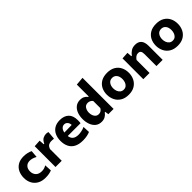

<svg xmlns="http://www.w3.org/2000/svg" viewBox="255 -1995 3258 3258"><g transform="rotate(-45 1884.0 -366.0)"><path d="M299.5 11Q214.5 11 155.5 -22.8Q96.5 -56.5 65.5 -115Q34.5 -173.5 34.5 -248.5Q34.5 -324 63.2 -383.8Q92 -443.5 148.8 -477.8Q205.5 -512 290 -512Q334.5 -512 377.5 -502.2Q420.5 -492.5 451 -476L440 -347Q397 -371.5 365.2 -378.5Q333.5 -385.5 311 -385.5Q254.5 -385.5 220.8 -349.8Q187 -314 187 -253Q187 -191 224.5 -151.5Q262 -112 334 -112Q362 -112 389.8 -119.8Q417.5 -127.5 442.5 -144L450 -15Q424 -4 387.2 3.5Q350.5 11 299.5 11Z M546 0V-499L671.5 -506.5L678 -414.5H690.5Q719.5 -475.5 757.2 -494Q795 -512.5 828.5 -512.5Q839.5 -512.5 853.8 -510.5Q868 -508.5 881 -503.5L868 -358.5Q848.5 -360 833 -361Q817.5 -362 800 -362Q772 -362 742.8 -347Q713.5 -332 695.5 -280.5V0Z M1194.5 13Q1098 13 1036.8 -20.8Q975.5 -54.5 946.8 -114.2Q918 -174 918 -251Q918 -328 945 -386.8Q972 -445.5 1025.8 -479Q1079.5 -512.5 1159.5 -512.5Q1261.5 -512.5 1319 -458Q1376.5 -403.5 1376.5 -291.5Q1376.5 -254 1372 -225H1065Q1071 -170 1106.8 -140Q1142.5 -110 1212.5 -110Q1242 -110 1284.8 -118.5Q1327.5 -127 1363 -145L1368 -19Q1339 -5.5 1295 3.8Q1251 13 1194.5 13ZM1161 -408Q1124.5 -408 1099 -381Q1073.5 -354 1066 -307L1245.5 -310.5Q1243 -356 1219.5 -382Q1196 -408 1161 -408Z M1646 13.5Q1577.5 13.5 1533 -23.5Q1488.5 -60.5 1467 -120.5Q1445.5 -180.5 1445.5 -250Q1445.5 -324.5 1468.5 -383.8Q1491.5 -443 1536.2 -477.8Q1581 -512.5 1647.5 -512.5Q1692 -512.5 1725.2 -495.2Q1758.5 -478 1779 -448H1791V-733L1940 -746V0H1813.5L1804.5 -65.5H1794Q1766.5 -27 1730.2 -6.8Q1694 13.5 1646 13.5ZM1702.5 -113.5Q1733.5 -113.5 1755.5 -128.8Q1777.5 -144 1791 -169.5V-339.5Q1776 -360.5 1752.5 -372.2Q1729 -384 1703 -384Q1650 -384 1624 -344Q1598 -304 1598 -249Q1598 -214 1609.2 -183.2Q1620.5 -152.5 1643.8 -133Q1667 -113.5 1702.5 -113.5Z M2295.5 13.5Q2205 13.5 2145.8 -23.8Q2086.5 -61 2057.8 -121.2Q2029 -181.5 2029 -251Q2029 -325.5 2059.2 -384.8Q2089.5 -444 2148.2 -478.2Q2207 -512.5 2292.5 -512.5Q2381 -512.5 2439.8 -477.8Q2498.5 -443 2528 -383.8Q2557.5 -324.5 2557.5 -251Q2557.5 -175.5 2526.8 -115.8Q2496 -56 2437.8 -21.2Q2379.5 13.5 2295.5 13.5ZM2295 -108.5Q2332.5 -108.5 2356.8 -128.8Q2381 -149 2393.2 -181.5Q2405.5 -214 2405.5 -251Q2405.5 -316.5 2375 -353.5Q2344.5 -390.5 2294.5 -390.5Q2239.5 -390.5 2210.5 -350.2Q2181.5 -310 2181.5 -251Q2181.5 -214 2194.2 -181.5Q2207 -149 2232.2 -128.8Q2257.5 -108.5 2295 -108.5Z M2653.5 0V-499L2779 -506.5L2785.5 -419.5H2798Q2823.5 -456.5 2864.8 -484.5Q2906 -512.5 2965.5 -512.5Q3117.5 -512.5 3117.5 -336V0H2968.5V-288Q2968.5 -331.5 2954 -354Q2939.5 -376.5 2902 -376.5Q2869.5 -376.5 2845 -357.5Q2820.5 -338.5 2803 -311.5V0Z M3471.5 13.5Q3381 13.5 3321.8 -23.8Q3262.5 -61 3233.8 -121.2Q3205 -181.5 3205 -251Q3205 -325.5 3235.2 -384.8Q3265.5 -444 3324.2 -478.2Q3383 -512.5 3468.5 -512.5Q3557 -512.5 3615.8 -477.8Q3674.5 -443 3704 -383.8Q3733.5 -324.5 3733.5 -251Q3733.5 -175.5 3702.8 -115.8Q3672 -56 3613.8 -21.2Q3555.5 13.5 3471.5 13.5ZM3471 -108.5Q3508.5 -108.5 3532.8 -128.8Q3557 -149 3569.2 -181.5Q3581.5 -214 3581.5 -251Q3581.5 -316.5 3551 -353.5Q3520.5 -390.5 3470.5 -390.5Q3415.5 -390.5 3386.5 -350.2Q3357.5 -310 3357.5 -251Q3357.5 -214 3370.2 -181.5Q3383 -149 3408.2 -128.8Q3433.5 -108.5 3471 -108.5Z"/></g></svg>

Font: Heraclito
Style: Bold
Weight: 700
Designer: Kostas Bartsokas (font) & Cristiano Sobral (main changes)
Foundry: Kostas Bartsokas (font) & Cristiano Sobral (main changes)
Version: Version 1.00;July 8, 2020;FontCreator 13.0.0.2655 64-bit